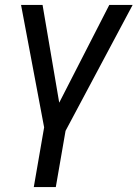

<svg xmlns="http://www.w3.org/2000/svg" viewBox="-20 -548 553 771"><path d="M64.5 0ZM217.8 -135.7 418.9 -528.3H512.7L243.2 -22.5L204.1 203.1H115.7L157.2 -36.6L64.5 -528.3H150.9Z"/></svg>

Font: Roboto
Style: Italic
Weight: 400
Italic angle: -12°
Designer: Google
Version: Version 2.134; 2016; ttfautohint (v1.6)